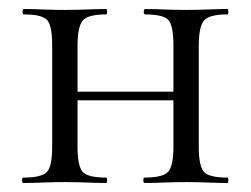

<svg xmlns="http://www.w3.org/2000/svg" viewBox="-20 -406 556 426"><path d="M122.4 -183.4V-202.6H391.4V-183.4ZM95.8 -81V-305Q95.8 -349 84.6 -361.5Q73.4 -374 33 -374Q30 -374 30 -380Q30 -386 33 -386Q51.6 -386 75.7 -385Q99.8 -384 125.4 -384Q149.2 -384 173.2 -385Q197.2 -386 215.6 -386Q217.6 -386 217.6 -380Q217.6 -374 215.6 -374Q174.4 -374 163.2 -360Q152 -346 152 -303V-81Q152 -38 163.2 -25Q174.4 -12 215.6 -12Q217.6 -12 217.6 -6Q217.6 0 215.6 0Q196.2 0 172.7 -1Q149.2 -2 125.4 -2Q99.7 -2 75.6 -1Q51.5 0 32 0Q29 0 29 -6Q29 -12 32 -12Q73.4 -12 84.6 -25Q95.8 -38 95.8 -81ZM364.8 -81V-305Q364.8 -349 353.6 -361.5Q342.4 -374 302 -374Q299 -374 299 -380Q299 -386 302 -386Q320.6 -386 344.7 -385Q368.8 -384 394.4 -384Q418.2 -384 442.2 -385Q466.2 -386 484.6 -386Q486.6 -386 486.6 -380Q486.6 -374 484.6 -374Q443.4 -374 432.2 -360Q421 -346 421 -303V-81Q421 -38 432.2 -25Q443.4 -12 484.6 -12Q486.6 -12 486.6 -6Q486.6 0 484.6 0Q465.2 0 441.7 -1Q418.2 -2 394.4 -2Q368.8 -2 344.1 -1Q319.5 0 301.1 0Q298 0 298 -6Q298 -12 300.9 -12Q341.6 -12 353.2 -25Q364.8 -38 364.8 -81Z"/></svg>

Font: Cormorant Light
Style: Regular
Weight: 300
Designer: Christian Thalmann (Catharsis Fonts)
Foundry: Catharsis Fonts
Version: Version 4.000